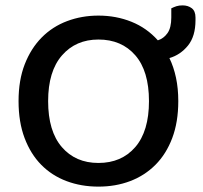

<svg xmlns="http://www.w3.org/2000/svg" viewBox="-20 -680 756 714"><path d="M643 -304Q643 -226 620.5 -166.5Q598 -107 558 -67Q518 -27 464 -6.5Q410 14 346 14Q282 14 227.5 -6.5Q173 -27 133.5 -67Q94 -107 71.5 -166.5Q49 -226 49 -304Q49 -382 72 -441Q95 -500 135 -540.5Q175 -581 229.5 -601.5Q284 -622 346 -622Q412 -622 469 -599Q526 -576 567 -530Q589 -537 603 -557Q617 -577 617 -615V-649Q627 -654 636.5 -657Q646 -660 659 -660Q679 -660 693 -649.5Q707 -639 707 -615V-605Q707 -545 679 -510.5Q651 -476 610 -464Q626 -431 634.5 -391Q643 -351 643 -304ZM534 -304Q534 -416 483 -474.5Q432 -533 346 -533Q262 -533 210.5 -474Q159 -415 159 -304Q159 -192 210 -133Q261 -74 346 -74Q432 -74 483 -133Q534 -192 534 -304Z"/></svg>

Font: Baloo 2 Medium
Style: Regular
Weight: 500
Designer: Sarang Kulkarni and Ek Type
Foundry: Ek Type
Version: Version 1.640;hotconv 1.0.111;makeotfexe 2.5.65597; ttfautoh